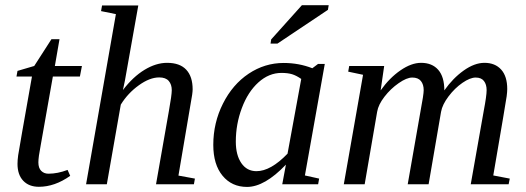

<svg xmlns="http://www.w3.org/2000/svg" viewBox="-20 -715 2040 745"><path d="M128.9 -85Q128.9 -63 139.9 -52Q150.9 -41 168 -41Q203.6 -41 242.2 -55.7L252.4 -32.7Q192.4 9.8 130.9 9.8Q92.3 9.8 70.1 -13.7Q47.9 -37.1 47.9 -79.1Q47.9 -93.3 50.5 -112.5Q53.2 -131.8 104 -418H43.9L47.9 -439.9L112.8 -459L179.7 -563H210.9L192.9 -459H297.9L290 -418H185.1L137.7 -149.9Q128.9 -105 128.9 -85Z M429.7 -660.2 372.1 -671.9 376 -693.8H516.6L464.8 -402.8L457 -365.7Q496.1 -417 540.8 -444.1Q585.4 -471.2 628.4 -471.2Q677.7 -471.2 702.6 -444.6Q727.5 -418 727.5 -368.2Q727.5 -361.3 725.6 -347.2Q723.6 -333 672.4 -33.7L736.3 -22L732.4 0H585.4L635.3 -284.2Q646.5 -346.2 646.5 -365.2Q646.5 -387.2 634.8 -400.9Q623 -414.6 597.7 -414.6Q561 -414.6 518.6 -384Q476.1 -353.5 448.7 -309.1L394.5 0H314Z M1163.1 -34.2 1218.3 -22 1214.4 0H1075.2L1089.4 -76.2Q1006.8 10.3 938.5 10.3Q879.4 10.3 843.5 -33.2Q807.6 -76.7 807.6 -152.8Q807.6 -238.3 845 -312.7Q882.3 -387.2 944.8 -429Q1007.3 -470.7 1080.6 -470.7Q1139.6 -470.7 1191.9 -450.2L1213.9 -466.8H1240.2ZM1148.9 -408.7Q1129.9 -421.9 1113.3 -427Q1096.7 -432.1 1072.3 -432.1Q1023.4 -432.1 982.7 -395.3Q941.9 -358.4 918.5 -295.9Q895 -233.4 895 -165.5Q895 -113.3 916.5 -82Q938 -50.8 975.1 -50.8Q1030.3 -50.8 1095.7 -118.7ZM1029.8 -545.9 1032.2 -562 1151.4 -694.8H1255.4L1252.4 -676.8L1056.6 -545.9Z M1704.1 -364.3Q1737.3 -411.6 1779.3 -441.4Q1821.3 -471.2 1859.9 -471.2Q1900.9 -471.2 1924.6 -445.1Q1948.2 -418.9 1948.2 -369.6Q1948.2 -358.9 1946 -341.6Q1943.8 -324.2 1894 -34.2L1958 -22L1953.6 0H1806.6L1856.9 -284.2Q1868.2 -343.3 1868.2 -365.2Q1868.2 -387.2 1857.9 -400.6Q1847.7 -414.1 1825.7 -414.1Q1804.2 -414.1 1774.4 -393.6Q1744.6 -373 1720.5 -341.1Q1696.3 -309.1 1691.4 -281.2L1643.1 0H1562L1611.8 -284.2Q1624 -348.1 1624 -365.2Q1624 -387.2 1613.3 -400.6Q1602.5 -414.1 1579.6 -414.1Q1558.1 -414.1 1526.9 -392.3Q1495.6 -370.6 1471.7 -339.6Q1447.8 -308.6 1443.4 -281.2L1395 0H1314L1388.7 -424.8L1331.1 -437L1335 -459H1470.7L1457 -364.3Q1491.2 -412.6 1533.7 -441.9Q1576.2 -471.2 1613.8 -471.2Q1656.7 -471.2 1680.4 -444.1Q1704.1 -417 1704.1 -364.3Z"/></svg>

Font: Liberation Serif
Style: Italic
Weight: 400
Italic angle: -16.333°
Designer: Steve Matteson
Foundry: Ascender Corporation
Version: Version 2.1.5